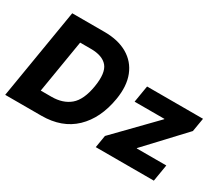

<svg xmlns="http://www.w3.org/2000/svg" viewBox="-122 -1034 1554 1341"><g transform="rotate(30 655.5 -364.0)"><path d="M300.8 0H9.8L130.4 -727.5H390.6Q501.5 -727.5 576.7 -683.8Q651.9 -640.1 684.1 -558.6Q716.3 -477.1 697.3 -363.8Q668.9 -193.4 567.9 -96.7Q466.8 0 300.8 0ZM210 -149.9H296.4Q388.2 -149.9 445.3 -198Q502.4 -246.1 522 -363.8Q541.5 -481.4 501.5 -529.5Q461.4 -577.6 367.7 -577.6H280.8ZM740.2 0 756.8 -99.6 1056.2 -407.2 1057.1 -410.6H816.4L838.9 -545.9H1290L1271.5 -436.5L993.2 -138.7L992.2 -135.3H1231L1208.5 0Z"/></g></svg>

Font: Inter Extra Bold
Style: Italic
Weight: 800
Italic angle: -9.39999°
Designer: Rasmus Andersson
Foundry: rsms
Version: Version 4.000;git-3c8e0fc